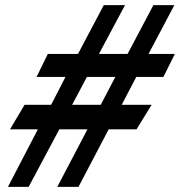

<svg xmlns="http://www.w3.org/2000/svg" viewBox="-20 -720 704 751"><path d="M664 -509 619 -419H513L456 -310H573L514 -214H405L287 11H204L322 -214H212L92 11H11L128 -214H19L76 -310H180L236 -419H123L167 -509H285L386 -700H469L367 -509H479L580 -700H662L561 -509ZM431 -419H320L262 -310H374Z"/></svg>

Font: Cabin
Style: Medium Italic
Weight: 500
Designer: Pablo Impallari
Foundry: Pablo Impallari. www.impallari.com Igino Marini. www.ikern.com
Version: Version 1.005